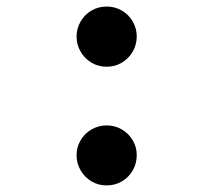

<svg xmlns="http://www.w3.org/2000/svg" viewBox="-20 -555 655 589"><path d="M307.2 -534.9Q332.8 -534.9 353.8 -522.6Q374.9 -510.3 387.2 -489Q399.5 -467.7 399.5 -443.1Q399.5 -417.9 387.2 -396.7Q374.9 -375.4 353.8 -362.8Q332.8 -350.3 307.2 -350.3Q281.5 -350.3 260.5 -362.8Q239.5 -375.4 227.2 -396.7Q214.9 -417.9 214.9 -443.1Q214.9 -467.7 227.2 -489Q239.5 -510.3 260.5 -522.6Q281.5 -534.9 307.2 -534.9ZM307.2 -170.3Q332.8 -170.3 353.8 -157.9Q374.9 -145.6 387.2 -124.6Q399.5 -103.6 399.5 -79Q399.5 -53.8 387.4 -32.6Q375.4 -11.3 354.1 1.3Q332.8 13.8 307.2 13.8Q281.5 13.8 260.5 1.3Q239.5 -11.3 227.2 -32.6Q214.9 -53.8 214.9 -79Q214.9 -103.6 227.2 -124.6Q239.5 -145.6 260.8 -157.9Q282.1 -170.3 307.2 -170.3Z"/></svg>

Font: Fira Code Fixed Medium
Style: Regular
Weight: 500
Monospace: yes
Designer: Carrois Corporate, Edenspiekermann AG, Nikita Prokopov
Foundry: Carrois Corporate, Edenspiekermann AG, Nikita Prokopov
Version: Version 5.002